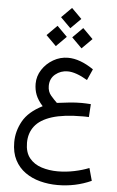

<svg xmlns="http://www.w3.org/2000/svg" viewBox="-71 -859 760 1243"><g transform="rotate(5 309.5 -238.0)"><path d="M345.7 -813 411.6 -747.1 345.7 -681.2 279.8 -747.1ZM429.2 -689.5 495.1 -623.5 429.2 -557.6 363.3 -623.5ZM262.2 -689.5 328.1 -623.5 262.2 -557.6 196.3 -623.5ZM521 -203.1 515.6 -118.7Q499 -119.6 491 -119.6Q482.9 -119.6 474.6 -119.6Q352.1 -119.6 276.1 -95.5Q200.2 -71.3 165.5 -26.1Q130.9 19 130.9 81.5Q130.9 144.5 160.9 181.2Q190.9 217.8 239.7 233.4Q288.6 249 344.7 249Q398.4 249 452.1 237.8Q505.9 226.6 547.9 209.5L570.3 291Q467.8 337.4 351.1 337.4Q292 337.4 237.8 323.2Q183.6 309.1 140.9 278.8Q98.1 248.5 73.2 200.7Q48.3 152.8 48.3 85.4Q48.3 14.2 84.7 -51.5Q121.1 -117.2 211.4 -162.6Q179.2 -198.7 166.3 -231.9Q153.3 -265.1 153.3 -303.7Q153.3 -353 180.7 -395.3Q208 -437.5 252.7 -463.4Q297.4 -489.3 348.6 -489.3Q425.8 -489.3 514.6 -428.7L482.4 -356.4Q406.2 -401.4 353.5 -401.4Q308.1 -401.4 273.7 -373.3Q239.3 -345.2 239.3 -296.9Q239.3 -259.8 260.5 -235.1Q281.7 -210.4 301.3 -191.9Q351.1 -198.7 387.7 -202.1Q424.3 -205.6 462.4 -205.6Q479.5 -205.6 490 -204.8Q500.5 -204.1 521 -203.1Z"/></g></svg>

Font: Vazirmatn UI
Style: Regular
Weight: 400
Designer: Saber Rastikerdar
Foundry: Saber Rastikerdar
Version: Version 33.003